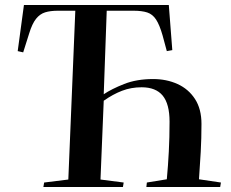

<svg xmlns="http://www.w3.org/2000/svg" viewBox="-20 -750 928 770"><path d="M396 -372Q427 -393 477.5 -413Q528 -433 594 -433Q648 -433 692 -413Q736 -393 762 -353Q788 -313 788 -253Q788 -196 785 -140.5Q782 -85 778 -31L866 -18L863 0H567L569 -18L649 -31Q654 -85 657 -142Q660 -199 660 -262Q660 -333 632.5 -366.5Q605 -400 548 -400Q506 -400 469.5 -386Q433 -372 396 -346L383 -30L476 -18L473 0H154L157 -18L254 -30L282 -707H213Q182 -707 161 -700.5Q140 -694 124.5 -674.5Q109 -655 97 -616L73 -540L51 -545L76 -730H657L671 -549L649 -545L632 -608Q620 -650 606 -671.5Q592 -693 570.5 -700Q549 -707 515 -707H408Z"/></svg>

Font: Literata 72pt SemiBold
Style: Italic
Weight: 600
Italic angle: -2°
Designer: Latin by Veronika Burian and Jose Scaglione. Greek by Irene Vlachou. Cyrillic by Vera Evstafieva
Foundry: TypeTogether
Version: Version 3.002